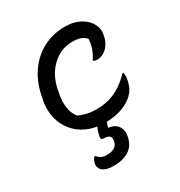

<svg xmlns="http://www.w3.org/2000/svg" viewBox="-181 -667 962 1027"><g transform="rotate(-30 300.0 -154.0)"><path d="M368 -542Q397 -542 421 -536Q445 -530 463.5 -519.5Q482 -509 496 -495Q516 -475 524 -450.5Q532 -426 527 -406L525 -393Q520 -367 506.5 -346.5Q493 -326 473.5 -314Q454 -302 431 -302Q426 -302 420 -303.5Q414 -305 409 -307V-313Q427 -340 436 -366.5Q445 -393 446 -422Q433 -438 413 -445Q393 -452 363 -452Q311 -452 269.5 -426.5Q228 -401 200.5 -356Q173 -311 165 -253L162 -239Q155 -198 160.5 -161.5Q166 -125 188 -97Q212 -86 238 -80Q264 -74 295 -74Q340 -74 377.5 -85Q415 -96 448 -118Q481 -140 511 -172H517Q519 -163 519 -152Q519 -141 517 -129Q512 -103 502.5 -83.5Q493 -64 475 -47Q457 -30 430.5 -16.5Q404 -3 370.5 4Q337 11 298 11Q237 11 190 -10.5Q143 -32 113 -69.5Q83 -107 72 -154.5Q61 -202 70 -255L73 -267Q88 -356 130.5 -417.5Q173 -479 234.5 -510.5Q296 -542 368 -542ZM322 -20Q319 -14 315.5 -6Q312 2 309.5 10Q307 18 304.5 25Q302 32 300 37L299 42Q336 47 354 69Q372 91 368 125Q361 181 323.5 207.5Q286 234 225 234Q193 234 174.5 226.5Q156 219 148 206.5Q140 194 141 178Q142 170 144 163.5Q146 157 149.5 150.5Q153 144 158 139H164Q175 152 187.5 158.5Q200 165 223 165Q253 165 270.5 153Q288 141 291 118Q294 98 284.5 89Q275 80 254 80Q242 80 238 76.5Q234 73 235 64Q237 56 239 46Q241 36 244.5 26Q248 16 252.5 7Q257 -2 262 -9Q266 -14 273 -16.5Q280 -19 292 -20Q304 -21 322 -20Z"/></g></svg>

Font: Rec Mono Duotone
Style: Italic
Weight: 400
Italic angle: -10°
Monospace: yes
Version: Version 1.085; ttfautohint (v1.8.4.7-5d5b)